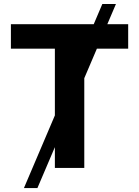

<svg xmlns="http://www.w3.org/2000/svg" viewBox="-20 -850 704 972"><path d="M101.1 102.1 498 -829.6H566.9L169.4 102.1ZM35.2 -603.5V-727.5H628.9V-603.5H406.7V0H257.8V-603.5Z"/></svg>

Font: Inter 16pt
Style: Bold
Weight: 700
Version: Version 4.001;git-66647c0bb